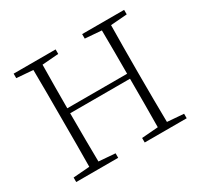

<svg xmlns="http://www.w3.org/2000/svg" viewBox="-143 -854 1078 1034"><g transform="rotate(-30 396.0 -337.0)"><path d="M479 -646V-674H740V-646L638 -638Q637 -571 636.5 -502Q636 -433 636 -364V-310Q636 -241 636.5 -172.5Q637 -104 638 -36L740 -28V0H479V-28L581 -36Q582 -104 582 -177.5Q582 -251 582 -337H210Q210 -244 210.5 -172.5Q211 -101 212 -36L314 -28V0H53V-28L155 -36Q156 -104 156 -172.5Q156 -241 156 -310V-364Q156 -433 156 -501.5Q156 -570 155 -638L53 -646V-674H314V-646L212 -638Q211 -571 210.5 -502.5Q210 -434 210 -368H582Q582 -441 582 -507.5Q582 -574 581 -638Z"/></g></svg>

Font: Source Serif Pro Light
Style: Regular
Weight: 300
Designer: Frank Grießhammer
Foundry: Adobe Systems Incorporated
Version: Version 3.001;hotconv 1.0.111;makeotfexe 2.5.65597